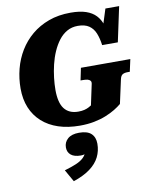

<svg xmlns="http://www.w3.org/2000/svg" viewBox="-113 -812 1022 1267"><g transform="rotate(-10 398.5 -178.5)"><path d="M262 -242Q262 -281 267 -324Q272 -367 282.5 -411Q293 -455 310.5 -495Q328 -535 352 -566.5Q376 -598 408 -616Q440 -634 480 -634Q527 -634 555 -615Q583 -596 597 -561.5Q611 -527 617 -481H722L772 -715H680L626 -545L669 -523Q666 -571 654 -609Q642 -647 617 -673.5Q592 -700 551 -714Q510 -728 448 -728Q367 -728 301.5 -704Q236 -680 186.5 -638.5Q137 -597 103.5 -542Q70 -487 53.5 -423Q37 -359 37 -292Q37 -220 60.5 -163Q84 -106 129 -65.5Q174 -25 237.5 -4Q301 17 381 17Q433 17 476.5 8.5Q520 0 556 -14.5Q592 -29 619 -45.5Q646 -62 665 -78L700 -238Q705 -261 717.5 -268.5Q730 -276 752 -276H766L784 -358H453L436 -276H452Q470 -276 482.5 -273Q495 -270 501.5 -262Q508 -254 504 -238L475 -102Q469 -98 457 -91.5Q445 -85 427.5 -80.5Q410 -76 386 -76Q355 -76 331.5 -86.5Q308 -97 292.5 -117.5Q277 -138 269.5 -169.5Q262 -201 262 -242ZM277 371 231 290Q279 276 310.5 262.5Q342 249 360.5 231Q379 213 386 187Q389 183 392.5 184Q396 185 398.5 188.5Q401 192 401 197Q391 204 379 208Q367 212 353 212Q309 212 286.5 193.5Q264 175 264 143Q264 108 290 85Q316 62 366 62Q422 62 447.5 86.5Q473 111 473 154Q473 202 452.5 243Q432 284 388.5 316Q345 348 277 371Z"/></g></svg>

Font: Roboto Serif ExtraBold
Style: Italic
Weight: 800
Italic angle: -10°
Version: Version 1.007